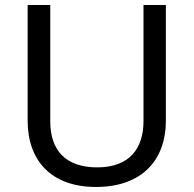

<svg xmlns="http://www.w3.org/2000/svg" viewBox="-20 -734 771 764"><path d="M640 -252V-714H551V-252C551 -144 496 -68 367 -68C242 -68 180 -135 180 -251V-714H90V-254C90 -95 184 10 362 10C551 10 640 -104 640 -252Z"/></svg>

Font: Noto Sans Osage
Style: Regular
Weight: 400
Designer: Monotype Design Team
Foundry: Monotype Imaging Inc.
Version: Version 2.002